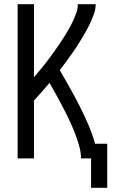

<svg xmlns="http://www.w3.org/2000/svg" viewBox="-20 -755 540 915"><path d="M414 140V0H366Q366 -25 360 -49Q354 -73 346 -96Q338 -119 328.5 -141.5Q319 -164 308.5 -186.5Q298 -209 286.5 -231Q275 -253 263.5 -274.5Q252 -296 240 -317.5Q228 -339 216 -360Q198 -339 179.5 -317.5Q161 -296 142 -276V0H64V-735H142V-387Q155 -402 168 -418Q181 -434 194 -450Q207 -466 219 -482.5Q231 -499 243 -516Q255 -533 266.5 -550Q278 -567 289 -584.5Q300 -602 310 -620Q320 -638 328.5 -656.5Q337 -675 344 -694.5Q351 -714 351 -735H436Q436 -712 428.5 -690.5Q421 -669 411.5 -648.5Q402 -628 391 -608.5Q380 -589 368.5 -569.5Q357 -550 344.5 -531Q332 -512 319 -494Q306 -476 292.5 -457.5Q279 -439 265 -421Q289 -379 313 -336.5Q337 -294 359 -250.5Q381 -207 400.5 -162Q420 -117 433 -70H491V140Z"/></svg>

Font: Zed Mono
Style: Regular
Weight: 400
Monospace: yes
Designer: Belleve Invis
Foundry: Belleve Invis
Version: Version 1.0.0; ttfautohint (v1.8.4)